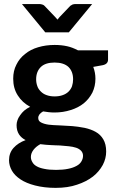

<svg xmlns="http://www.w3.org/2000/svg" viewBox="-20 -743 568 944"><path d="M248.5 -269Q271.5 -269 288.6 -275.4Q305.2 -281.2 316.9 -292.5Q328.6 -304.2 334 -318.8Q339.4 -335.9 339.4 -353Q339.4 -391.1 316.9 -413.6Q293.5 -435.5 248.5 -435.5Q203.1 -435.5 180.7 -413.6Q157.7 -391.1 157.7 -353Q157.7 -335.4 163.6 -319.3Q168 -305.7 180.7 -293Q192.9 -280.8 209 -275.4Q226.1 -269 248.5 -269ZM378.9 -1.5Q369.1 -11.7 354.5 -16.6Q337.9 -22 318.4 -23.9Q290 -26.9 274.4 -27.8Q267.1 -27.8 251.2 -28.6Q235.4 -29.3 226.6 -29.8Q209.5 -30.3 178.2 -34.2Q157.7 -22.9 145 -6.8Q131.8 10.3 131.8 28.8Q131.8 42 139.2 54.2Q146 66.9 160.6 74.7Q174.8 83 198.7 87.4Q221.2 92.3 255.9 92.3Q289.6 92.3 315.4 86.9Q339.8 82 356.9 72.3Q372.6 64 380.4 50.3Q388.2 37.1 388.2 22.9Q388.2 8.8 378.9 -1.5ZM363.3 -495.6H511.2V-449.7Q511.2 -427.7 484.4 -422.4L438.5 -414.1Q449.2 -386.2 449.2 -356Q449.2 -319.3 434.1 -287.6Q417.5 -255.9 391.6 -234.9Q364.7 -213.4 328.1 -202.1Q290 -189.9 248.5 -189.9Q233.4 -189.9 219.7 -191.4Q208 -192.9 191.9 -195.3Q168 -181.6 168 -163.1Q168 -147.5 182.6 -140.6Q197.8 -132.8 220.2 -129.9Q241.2 -127.4 273.4 -126.5Q292.5 -126 335 -123Q360.8 -121.1 396.5 -114.3Q427.7 -107.4 450.2 -94.7Q474.1 -81.5 487.8 -58.1Q502 -34.2 502 2Q502 36.1 485.4 67.9Q467.3 101.1 437 125Q403.8 150.4 358.9 165Q314 180.7 253.4 180.7Q197.8 180.7 152.3 168.9Q108.9 157.7 81.1 139.2Q51.8 119.6 38.6 96.2Q24.4 70.8 24.4 44.9Q24.4 9.3 46.4 -15.6Q69.3 -41 106 -54.2Q85.4 -64.5 73.7 -82Q61.5 -100.6 61.5 -127.9Q61.5 -139.6 65.9 -151.9Q68.8 -162.1 78.6 -175.8Q87.9 -189.5 99.1 -199.2Q113.3 -210.9 128.4 -217.8Q88.9 -239.3 67.4 -273.9Q44.9 -308.6 44.9 -356Q44.9 -395 60.5 -424.8Q75.2 -455.6 103 -477.5Q130.4 -500 167.5 -510.7Q205.1 -522 248.5 -522Q282.2 -522 310.5 -515.6Q335 -510.3 363.3 -495.6ZM350.6 -723.1H433.1L318.4 -584H202.6L87.9 -723.1H173.3Q180.7 -723.1 188 -720.7Q194.8 -718.8 198.7 -714.4L251.5 -659.2Q252 -658.7 253.9 -656.5Q255.9 -654.3 256.8 -653.3Q257.8 -651.9 260 -649.7Q262.2 -647.5 262.7 -646.5Q263.2 -647 268.1 -653.3Q271 -657.2 272.9 -659.2L325.7 -714.4Q330.1 -717.8 336.4 -720.7Q343.8 -723.1 350.6 -723.1Z"/></svg>

Font: Lato-SemiBold
Style: Bold
Weight: 500
Designer: Lukasz Dziedzic with Adam Twardoch and Botio Nikoltchev
Foundry: tyPoland Lukasz Dziedzic
Version: ""